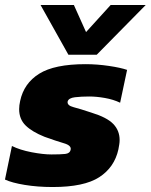

<svg xmlns="http://www.w3.org/2000/svg" viewBox="-41 -742 606 772"><path d="M234 -522 122 -722H256L305 -613L404 -722H545L348 -522ZM171 10Q110 10 58.5 1.5Q7 -7 -21 -20L7 -155Q39 -139 85.5 -130Q132 -121 166 -121Q202 -121 221 -123Q240 -125 243 -140Q247 -157 216 -166Q185 -175 138 -192Q88 -212 62 -237.5Q36 -263 36 -303Q36 -311 37 -319Q38 -327 40 -336Q55 -407 116.5 -445.5Q178 -484 303 -484Q349 -484 396.5 -477Q444 -470 470 -461L442 -329Q415 -342 381 -348Q347 -354 318 -354Q286 -354 260.5 -351Q235 -348 231 -334Q228 -318 255 -311Q282 -304 327 -289Q389 -270 414.5 -243.5Q440 -217 440 -179Q440 -170 438.5 -161Q437 -152 435 -141Q419 -69 358 -29.5Q297 10 171 10Z"/></svg>

Font: Kanit
Style: Bold Italic
Weight: 700
Italic angle: -12°
Designer: Katatrad Team
Foundry: CadsonDemak
Version: Version 2.000; ttfautohint (v1.8.3)